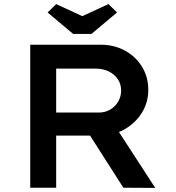

<svg xmlns="http://www.w3.org/2000/svg" viewBox="-20 -919 863 940"><path d="M128 0V-700H474Q539 -700 592 -671Q645 -642 675.5 -592Q706 -542 706 -479Q706 -417 674 -366Q642 -315 588 -285Q534 -255 468 -255H255V0ZM584 0 382 -316 518 -341 740 1ZM255 -368H464Q495 -368 519.5 -382.5Q544 -397 558.5 -421.5Q573 -446 573 -476Q573 -507 557 -531Q541 -555 513 -569Q485 -583 449 -583H255ZM338 -753 213 -858 255 -899 398 -833H368L511 -899L553 -858L428 -753Z"/></svg>

Font: Lexend Exa Medium
Style: Regular
Weight: 500
Designer: Bonnie Shaver-Troup, Thomas Jockin
Foundry: Lexend
Version: Version 1.007